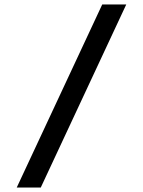

<svg xmlns="http://www.w3.org/2000/svg" viewBox="-20 -749 642 862"><path d="M55.2 92.8H163.1L546.9 -729H439Z"/></svg>

Font: Hack
Style: Bold
Weight: 700
Monospace: yes
Designer: Christopher Simpkins
Foundry: Christopher Simpkins
Version: Version 2.010